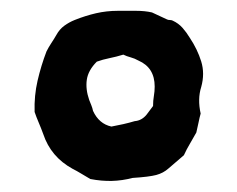

<svg xmlns="http://www.w3.org/2000/svg" viewBox="-20 -742 438 355"><path d="M352 -581Q345 -559 351 -532Q349 -525 347 -515Q345 -505 343 -497Q337 -486 331 -476Q325 -466 320 -455Q301 -439 291.5 -430.5Q282 -422 269 -418.5Q256 -415 225 -413Q206 -408 187 -407.5Q168 -407 147 -411Q140 -415 131 -420.5Q122 -426 114 -430Q74 -452 60 -494Q56 -505 51.5 -515.5Q47 -526 44 -535Q43 -565 49.5 -593Q56 -621 66 -647Q70 -655 75 -662.5Q80 -670 84 -677Q90 -688 99 -694.5Q108 -701 118 -705Q138 -713 157.5 -717.5Q177 -722 198 -722Q215 -722 231.5 -722Q248 -722 261 -719L289 -706Q291 -705 294 -705Q297 -705 299 -704Q310 -699 317.5 -690.5Q325 -682 331 -672Q345 -651 352 -628.5Q359 -606 352 -581ZM266 -582Q266 -617 236 -630Q229 -634 221.5 -636Q214 -638 208 -641Q195 -637 182.5 -634.5Q170 -632 159 -628Q143 -612 140.5 -594.5Q138 -577 145 -557Q147 -552 149 -547Q151 -542 152 -537Q163 -513 186 -508Q197 -510 208 -512.5Q219 -515 229 -518Q242 -519 251 -530Q254 -534 257 -538Q260 -542 263 -546Q263 -556 264.5 -564.5Q266 -573 266 -582Z"/></svg>

Font: Daruma Drop One
Style: Regular
Weight: 400
Designer: Maniackers Design
Version: Version 1.000